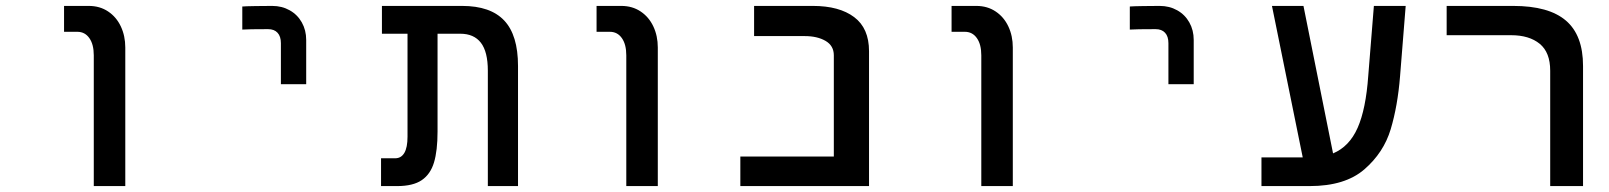

<svg xmlns="http://www.w3.org/2000/svg" viewBox="-20 -629 5440 649"><path d="M241.5 -521.5H196.5V-609H280Q317.5 -609 345.5 -590.2Q373.5 -571.5 388.5 -539.5Q403.5 -507.5 403.5 -468.5V0H297V-442Q297 -479 282 -500.2Q267 -521.5 241.5 -521.5Z M900 -609Q879 -609 844 -608.5Q809 -608 799 -607V-529Q819.5 -530.5 886 -530.5Q907 -530.5 918.2 -518.2Q929.5 -506 929.5 -483V-344.5H1015V-494Q1015 -527 1000.2 -553.2Q985.5 -579.5 959.2 -594.2Q933 -609 900 -609Z M1536 -515H1459V-184.5Q1459 -119.5 1447 -79.8Q1435 -40 1405.5 -20Q1376 0 1322.5 0H1268V-94H1316Q1336 -94 1346.8 -112.2Q1357.5 -130.5 1357.5 -167V-515H1271V-609H1542Q1638 -609 1684.5 -559.5Q1731 -510 1731 -406V0H1629V-390Q1629 -454 1605.5 -484.5Q1582 -515 1536 -515Z M2041.5 -521.5H1996.5V-609H2080Q2117.5 -609 2145.5 -590.2Q2173.5 -571.5 2188.5 -539.5Q2203.5 -507.5 2203.5 -468.5V0H2097V-442Q2097 -479 2082 -500.2Q2067 -521.5 2041.5 -521.5Z M2482.5 -100H2798.5V-442Q2798.5 -474.5 2770.5 -490.8Q2742.5 -507 2700.5 -507H2529V-609H2727.5Q2817 -609 2867.2 -571.2Q2917.5 -533.5 2917.5 -456V0H2482.5Z M3241.5 -521.5H3196.5V-609H3280Q3317.5 -609 3345.5 -590.2Q3373.5 -571.5 3388.5 -539.5Q3403.5 -507.5 3403.5 -468.5V0H3297V-442Q3297 -479 3282 -500.2Q3267 -521.5 3241.5 -521.5Z M3900 -609Q3879 -609 3844 -608.5Q3809 -608 3799 -607V-529Q3819.5 -530.5 3886 -530.5Q3907 -530.5 3918.2 -518.2Q3929.5 -506 3929.5 -483V-344.5H4015V-494Q4015 -527 4000.2 -553.2Q3985.5 -579.5 3959.2 -594.2Q3933 -609 3900 -609Z M4244 -97H4383.5L4279.5 -609H4386L4486 -110.5Q4541 -133.5 4569 -196.8Q4597 -260 4605 -373L4624 -609H4731.5L4712.5 -371.5Q4704.5 -271 4680.8 -192Q4657 -113 4591.8 -56.5Q4526.5 0 4407 0H4244Z M5088 -510H4870V-609H5095Q5215 -609 5273 -559.5Q5331 -510 5331 -406V0H5220V-390Q5220 -452 5184.5 -481Q5149 -510 5088 -510Z"/></svg>

Font: JuliaMono Medium
Style: Regular
Weight: 500
Monospace: yes
Designer: cormullion
Foundry: corm
Version: Version 0.054; ttfautohint (v1.8.4)